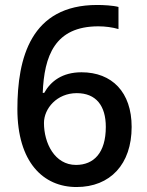

<svg xmlns="http://www.w3.org/2000/svg" viewBox="-20 -743 591 773"><path d="M288 10C424 10 510 -82 510 -232C510 -372 431 -452 308 -452C231 -452 184 -416 158 -369H152C158 -517 200 -637 376 -637C404 -637 433 -633 457 -626V-715C435 -721 396 -723 371 -723C104 -723 50 -509 50 -304C50 -90 154 10 288 10ZM286 -79C200 -79 157 -167 157 -248C157 -306 209 -368 289 -368C367 -368 406 -317 406 -232C406 -127 357 -79 286 -79Z"/></svg>

Font: Noto Sans Devanagari UI Medium
Style: Regular
Weight: 500
Designer: Jelle Bosma - Monotype Design Team
Foundry: Monotype Imaging Inc.
Version: Version 2.004